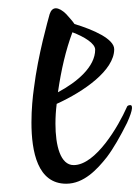

<svg xmlns="http://www.w3.org/2000/svg" viewBox="-20 -460 339 464"><path d="M140 -16C183 -16 215 -51 238 -80C254 -101 271 -131 287 -163C303 -198 300 -206 295 -206C290 -206 287 -204 286 -200C267 -157 212 -61 158 -61C126 -61 114 -108 114 -161C114 -177 115 -193 117 -209C183 -239 256 -290 256 -341C256 -366 206 -388 160 -402C156 -408 149 -416 140 -426C131 -435 122 -440 115 -440C108 -440 103 -435 100 -426C96 -411 72 -328 62 -247C59 -226 56 -196 56 -164C56 -93 71 -16 140 -16ZM120 -237C128 -292 139 -339 155 -382C184 -371 210 -355 210 -340C210 -299 167 -262 120 -237Z"/></svg>

Font: Comforter
Style: Regular
Weight: 400
Designer: Robert E. Leuschke
Foundry: Robert E. Leuschke
Version: Version 1.013; ttfautohint (v1.8.3)